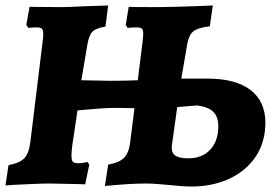

<svg xmlns="http://www.w3.org/2000/svg" viewBox="-23 -670 1005 701"><path d="M946 -221Q946 -211 944 -191Q937 -131 901 -85Q865 -39 806.5 -14Q748 11 676 11Q647 11 589 5Q578 4 553.5 2Q529 0 512 0Q452 0 360 9L372 -69Q412 -76 429.5 -93.5Q447 -111 452 -148L468 -275Q434 -276 389 -276Q358 -276 260 -267L241 -140Q238 -116 238 -102Q238 -85 243 -79.5Q248 -74 262 -74Q281 -74 296 -79L303 -69L288 3L258 2L157 0Q134 0 90.5 2Q47 4 25 5Q7 7 -3 7L8 -67Q50 -75 66.5 -93Q83 -111 88 -153L133 -521Q135 -532 135 -547Q135 -561 129.5 -565.5Q124 -570 110 -570Q93 -570 81 -568L73 -579L85 -645L202 -644Q226 -644 282 -647L372 -650L362 -573Q327 -567 314.5 -554.5Q302 -542 296 -507L274 -377L377 -375Q434 -375 480 -377L498 -521L500 -546Q500 -561 495 -565.5Q490 -570 475 -570Q461 -570 443 -568L436 -579L447 -645Q473 -644 528 -644Q619 -644 754 -650L743 -574Q700 -569 683.5 -556Q667 -543 661 -511L639 -383H735Q837 -383 891.5 -341.5Q946 -300 946 -221ZM697 -285 624 -279 605 -142Q604 -138 604 -131Q604 -110 618.5 -101Q633 -92 665 -92Q715 -92 744.5 -123.5Q774 -155 774 -209Q774 -244 755.5 -262Q737 -280 697 -285Z"/></svg>

Font: Alegreya ExtraBold
Style: Italic
Weight: 800
Italic angle: -7°
Designer: Juan Pablo del Peral
Foundry: Huerta Tipografica
Version: Version 2.007; ttfautohint (v1.6)